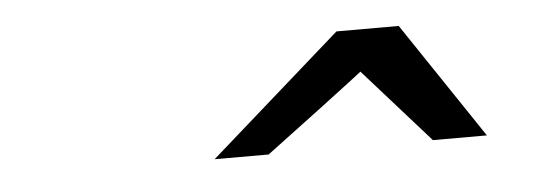

<svg xmlns="http://www.w3.org/2000/svg" viewBox="-27 -670 711 255"><g transform="rotate(-5 328.5 -542.5)"><path d="M251 -465 427 -620H510L614 -465H542L454 -564Q448 -559 395 -519Q342 -479 323 -465Z"/></g></svg>

Font: Coval
Style: Medium Italic
Weight: 500
Foundry: Context Ltd
Version: Version 001.000